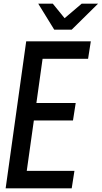

<svg xmlns="http://www.w3.org/2000/svg" viewBox="-20 -1005 559 1055"><path d="M374 -842 519 -985H429L335 -905L270 -985H190L278 -842ZM11 30H374L389 -66H127L166 -343H381L396 -439H180L214 -682H464L479 -778H124Z"/></svg>

Font: Smiley Sans Oblique
Style: Regular
Weight: 400
Italic angle: -8°
Designer: oooooohmygosh, Nagisa Chen, Janine Sui, Heda Shi, Jian Li
Foundry: atelierAnchor
Version: Version 2.0.1